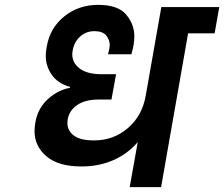

<svg xmlns="http://www.w3.org/2000/svg" viewBox="-20 -769 921 789"><path d="M862 -632H753L642 0H513L546 -185Q505 -137 446 -111Q387 -85 315 -85Q219 -85 170.5 -127Q122 -169 122 -229Q122 -246 125 -264Q135 -324 176.5 -361.5Q218 -399 267 -408L268 -412Q217 -426 192.5 -462Q168 -498 168 -539Q168 -557 172 -577Q185 -654 244 -701.5Q303 -749 383 -749Q465 -749 498.5 -709Q532 -669 532 -620Q532 -603 529 -584Q526 -568 520 -546H424L429 -568Q431 -577 431 -584Q431 -605 416.5 -623Q402 -641 368 -641Q334 -641 309.5 -619Q285 -597 279 -563Q277 -554 277 -546Q277 -510 308 -487Q339 -464 398 -464H457L438 -360H385Q331 -360 298 -338Q265 -316 258 -278Q257 -270 257 -263Q257 -232 283.5 -212Q310 -192 366 -192Q447 -192 506 -243Q565 -294 579 -377L643 -740H881Z"/></svg>

Font: Fz Poppins SemBd
Style: Italic
Weight: 600
Italic angle: -10°
Designer: Ninad Kale (Devanagari), Jonny Pinhorn (Latin)
Foundry: Indian Type Foundry
Version: Vit hóa bi Vntype.Com & FontZin.Com